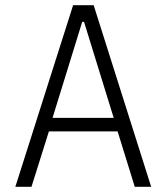

<svg xmlns="http://www.w3.org/2000/svg" viewBox="-20 -718 640 738"><path d="M498 0 432 -213H168L101 0H39L261 -698H340L561 0ZM303 -634H296L182 -265H417Z"/></svg>

Font: IBM Plex Mono Light
Style: Regular
Weight: 300
Monospace: yes
Designer: Mike Abbink, Paul van der Laan, Pieter van Rosmalen
Foundry: Bold Monday
Version: Version 2.3